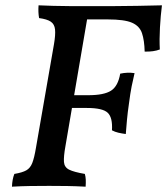

<svg xmlns="http://www.w3.org/2000/svg" viewBox="-20 -699 629 722"><path d="M226 -149Q219 -110 220.5 -90Q222 -70 240 -61Q258 -52 299 -45Q302 -35 302.5 -23.5Q303 -12 302 3Q264 1 233 0.5Q202 0 165 0Q126 0 93 0.5Q60 1 25 3Q26 -25 34 -45Q64 -50 79 -58.5Q94 -67 101.5 -86.5Q109 -106 115 -142L183 -533Q189 -568 187 -588Q185 -608 171 -617.5Q157 -627 127 -631Q125 -642 124.5 -654Q124 -666 125 -679Q151 -678 180.5 -677Q210 -676 244 -676Q278 -676 316 -676ZM589 -679Q584 -641 581.5 -595.5Q579 -550 581 -513Q558 -504 524 -505Q523 -547 514 -574Q505 -601 476.5 -613.5Q448 -626 385 -626H284L314 -676Q363 -676 407.5 -676Q452 -676 496.5 -677Q541 -678 589 -679ZM432 -422Q446 -425 459 -425.5Q472 -426 486 -424Q480 -399 475 -374Q470 -349 465 -310Q460 -276 457.5 -248.5Q455 -221 453 -195Q438 -197 425 -200Q412 -203 401 -209Q404 -257 385 -275Q366 -293 307 -293H227L235 -341H312Q371 -341 397.5 -358Q424 -375 432 -422Z"/></svg>

Font: Vollkorn Medium
Style: Italic
Weight: 500
Italic angle: -11°
Designer: Friedrich Althausen
Foundry: Friedrich Althausen
Version: Version 5.000